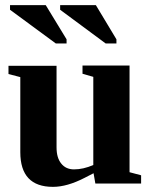

<svg xmlns="http://www.w3.org/2000/svg" viewBox="-20 -714 596 747"><path d="M344 -40 309 -22Q241 13 186 13Q59 13 59 -122V-414L13 -426V-458H200V-141Q200 -100 218 -78Q236 -55 268 -55Q304 -55 343 -72V-415L301 -427V-459H484V-44L529 -32V0H351ZM197 -545 19 -676V-694H158L239 -561V-545ZM391 -545 214 -676V-694H353L433 -561V-545Z"/></svg>

Font: Libra Serif Modern
Style: Bold
Weight: 700
Designer: Stefan Peev, Context Ltd
Foundry: Ascender Corporation
Version: Version 1.000